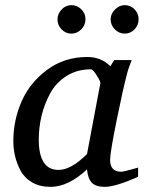

<svg xmlns="http://www.w3.org/2000/svg" viewBox="-20 -716 560 748"><path d="M518 -27Q429 12 388 12Q353 12 337.5 -4.5Q322 -21 319 -56Q246 12 177 12Q135 12 105 -5.5Q75 -23 60 -51.5Q45 -80 38.5 -108.5Q32 -137 32 -167Q32 -247 64 -320.5Q96 -394 163.5 -444Q231 -494 320 -494Q374 -494 410 -458L425 -482H493Q478 -444 474 -425Q460 -373 434.5 -247.5Q409 -122 409 -93Q409 -47 452 -47Q460 -47 489 -55L518 -63ZM371 -392Q372 -398 357 -422Q342 -446 334 -446Q280 -446 238.5 -419.5Q197 -393 174.5 -350.5Q152 -308 141.5 -263Q131 -218 131 -173Q131 -54 208 -54Q257 -54 319 -116ZM411 -641Q411 -662 428 -679Q445 -696 466 -696Q488 -696 504 -680Q520 -664 520 -641Q520 -618 504 -601.5Q488 -585 466 -585Q444 -585 427.5 -601.5Q411 -618 411 -641ZM296.5 -680Q313 -664 313 -641Q313 -618 296.5 -601.5Q280 -585 258 -585Q236 -585 220 -601.5Q204 -618 204 -640Q204 -662 220 -679Q236 -696 258 -696Q280 -696 296.5 -680Z"/></svg>

Font: Veleka
Style: Italic
Weight: 400
Italic angle: -12°
Designer: Stefan Peev, Context Ltd, 2016; SIL International, 1997-2014.
Foundry: Stefan Peev, Context Ltd, 2016
Version: Version 1.000